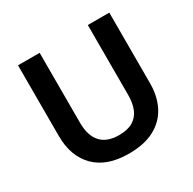

<svg xmlns="http://www.w3.org/2000/svg" viewBox="-159 -879 1060 1053"><g transform="rotate(-30 371.5 -352.0)"><path d="M660 -266Q660 -185 628 -122.5Q596 -60 531.5 -25Q467 10 368 10Q229 10 155.5 -64Q82 -138 82 -266V-714H219V-271Q219 -189 257.5 -147Q296 -105 372 -105Q426 -105 459.5 -125Q493 -145 508.5 -182Q524 -219 524 -272V-714H660Z"/></g></svg>

Font: Noto Sans Oriya SemiBold
Style: Regular
Weight: 600
Version: Version 2.003